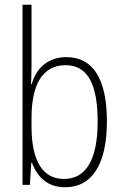

<svg xmlns="http://www.w3.org/2000/svg" viewBox="-20 -780 519 810"><path d="M113 -506V-760H75V0H106L112 -93H115C138 -32 182 10 254 10C371 10 431 -91 431 -268C431 -446 373 -539 260 -539C184 -539 132 -493 114 -425H111C112 -448 113 -480 113 -506ZM257 -505C350 -505 392 -424 392 -268C392 -105 342 -25 250 -25C163 -25 113 -96 113 -247V-283C113 -418 156 -505 257 -505Z"/></svg>

Font: Noto Sans Devanagari UI Condensed ExtraLight
Style: Regular
Weight: 200
Width: 3
Designer: Jelle Bosma - Monotype Design Team
Foundry: Monotype Imaging Inc.
Version: Version 2.004